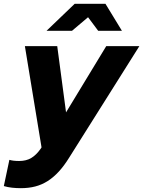

<svg xmlns="http://www.w3.org/2000/svg" viewBox="-76 -770 748 1003"><path d="M0 0ZM135 9 141 0Q119 -133 97.5 -264.5Q76 -396 54 -529H223Q234 -442 246 -356Q258 -270 269 -183Q322 -270 374 -356Q426 -442 479 -529H652Q560 -383 468.5 -237.5Q377 -92 285 54Q259 96 231.5 126Q204 156 173.5 175.5Q143 195 108.5 204Q74 213 33 213Q9 213 -13.5 210.5Q-36 208 -56 202Q-48 167 -41.5 133.5Q-35 100 -27 65Q-8 71 24 71Q61 71 87 55.5Q113 40 135 9ZM437 -609 384 -680 300 -609H167L314 -750H475L561 -609Z"/></svg>

Font: Rosa Sans Black
Style: Italic
Weight: 900
Italic angle: -12°
Designer: Pentagram / MCKL
Foundry: Pentagram / MCKL
Version: Version 1.005;September 16, 2019;FontCreator 11.5.0.2425 64-